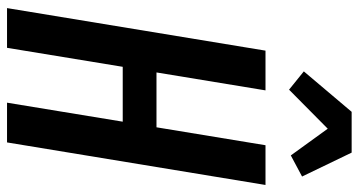

<svg xmlns="http://www.w3.org/2000/svg" viewBox="-257 -763 1020 546"><g transform="rotate(90 253.0 -490.0)"><path d="M3 0 124 -735H237L186 -425H342L393 -735H506L385 0H272L326 -329H170L116 0ZM235 -802 183 -844 298 -980H414L482 -839L422 -807L346 -912Z"/></g></svg>

Font: Iosevka Term Curly Oblique
Style: Bold
Weight: 700
Italic angle: -9°
Designer: Belleve Invis
Foundry: Belleve Invis
Version: Version 32.3.0